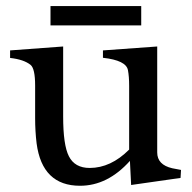

<svg xmlns="http://www.w3.org/2000/svg" viewBox="-20 -592 622 622"><path d="M270.5 -47.9Q338.9 -47.9 398.4 -107.4V-314Q398.4 -344.2 394.5 -364.7Q388.7 -396.5 313.5 -404.8V-428.7L489.3 -441.4V-98.1Q489.3 -58.1 538.1 -46.9Q551.8 -43.9 566.4 -41.5L564.9 -15.6L404.8 7.3L400.9 -70.8Q328.6 9.8 239.3 9.8Q116.7 9.8 98.6 -127.4Q93.8 -167 93.8 -209.5V-314.9Q93.8 -369.6 79.1 -381.8Q57.1 -399.4 12.7 -404.3V-428.7L184.6 -441.4V-214.8Q184.6 -122.1 203.1 -85.9Q222.2 -47.9 270.5 -47.9ZM143.6 -509.8V-572.3H437.5V-509.8Z"/></svg>

Font: RadleyRegular
Style: Regular
Weight: 400
Designer: vernon adams
Foundry: vernon adams
Version: Version 1.000;PS 001.001;hotconv 1.0.56